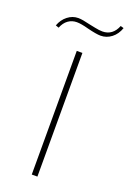

<svg xmlns="http://www.w3.org/2000/svg" viewBox="-173 -905 646 960"><g transform="rotate(20 149.5 -425.0)"><path d="M130 -658H160V0H130ZM-12 -742Q0 -775 25.5 -795Q51 -815 82 -815Q103 -815 147 -804Q153 -803 176.5 -798Q200 -793 217 -793Q244 -793 263.5 -807.5Q283 -822 294 -850L311 -845Q299 -810 273 -790Q247 -770 215 -770Q193 -770 145 -782Q105 -793 82 -793Q56 -793 36 -778.5Q16 -764 5 -736Z"/></g></svg>

Font: Ysabeau Extralight
Style: Regular
Weight: 200
Designer: Christian Thalmann (Catharsis Fonts)
Version: Version 0.003